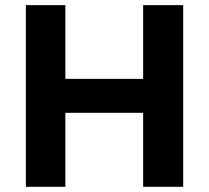

<svg xmlns="http://www.w3.org/2000/svg" viewBox="-20 -720 806 740"><path d="M79.6 -700.2H231.9V-416H531.7V-700.2H686V0H531.7V-285.2H231.9V0H79.6Z"/></svg>

Font: Selawik
Style: Bold
Weight: 700
Designer: Aaron Bell
Foundry: Microsoft Corporation
Version: Version 1.01